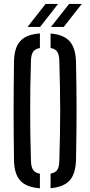

<svg xmlns="http://www.w3.org/2000/svg" viewBox="-20 -982 474 1008"><path d="M189.5 6.5Q118 1 86.2 -34Q54.5 -69 53.5 -142.5Q52.5 -216 52 -279.2Q51.5 -342.5 51.5 -402.2Q51.5 -462 52 -524.2Q52.5 -586.5 53.5 -657.5Q54.5 -731 86.2 -766.2Q118 -801.5 189.5 -806.5V-730Q164 -725.5 153.5 -709.5Q143 -693.5 142.5 -661Q140 -588 139.2 -525.2Q138.5 -462.5 138.5 -402.8Q138.5 -343 139.2 -279Q140 -215 142.5 -139Q143 -106.5 153.5 -90.5Q164 -74.5 189.5 -70ZM245.5 6V-70.5Q271 -75 281 -90.8Q291 -106.5 291.5 -139Q293.5 -213.5 294.8 -276.8Q296 -340 296 -399.8Q296 -459.5 294.8 -523Q293.5 -586.5 291.5 -661Q291 -693.5 281 -709.5Q271 -725.5 245.5 -730V-806Q314.5 -800.5 345.8 -765.2Q377 -730 379 -657.5Q380.5 -586 381.2 -523.8Q382 -461.5 382 -401.8Q382 -342 381.2 -279Q380.5 -216 379 -142.5Q377 -69.5 345.8 -34.8Q314.5 0 245.5 6ZM124.5 -840.5 219.5 -961.5H285L190.5 -840.5ZM247.5 -840.5 343 -961.5H409.5L314.5 -840.5Z"/></svg>

Font: Big Shoulders Stencil Text Thin Medium
Style: Regular
Weight: 500
Version: Version 2.001